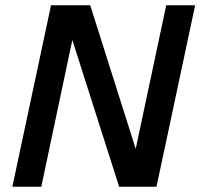

<svg xmlns="http://www.w3.org/2000/svg" viewBox="-20 -710 762 730"><path d="M27 0 174 -690H323L496 -144L612 -690H722L575 0H433L255 -558L137 0Z"/></svg>

Font: Radio Canada Medium
Style: Italic
Weight: 500
Italic angle: -12°
Designer: Charles Daoud, Etienne Aubert Bonn, Alexandre Saumier Demers, Jacques Le Bailly
Foundry: Radio-Canada
Version: Version 2.104; ttfautohint (v1.8.4.7-5d5b);gftools[0.9.28.de